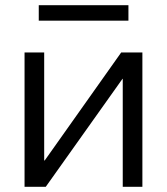

<svg xmlns="http://www.w3.org/2000/svg" viewBox="-20 -723 646 743"><path d="M151 -520V-102H153L449 -520H531V0H455V-418H454L157 0H75V-520ZM130 -643V-703H477V-643Z"/></svg>

Font: M PLUS 1p
Style: Regular
Weight: 400
Version: Version 1.062